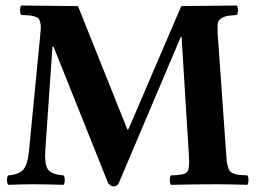

<svg xmlns="http://www.w3.org/2000/svg" viewBox="-20 -667 939 695"><path d="M663.1 -116.2 637.2 -534.2H634.8L410.2 -4.9Q404.3 7.8 391.1 7.8Q386.2 7.8 379.6 3.9Q373 0 371.1 -4.9L173.8 -498H169.9L144 -123Q140.6 -75.7 152.3 -55.7Q164.1 -35.6 210 -32.2Q214.4 -27.8 214.4 -15.1Q214.4 -2.4 210 2Q150.4 0 96.2 0Q69.3 0 9.8 2Q5.4 -2.4 5.4 -15.1Q5.4 -27.8 9.8 -32.2Q50.8 -35.6 65.7 -54.7Q80.6 -73.7 85 -121.1L125 -533.2Q127 -553.7 127.7 -564.9Q128.4 -576.2 125.5 -586.2Q122.6 -596.2 119.9 -599.9Q117.2 -603.5 106.4 -606.9Q95.7 -610.4 86.9 -611.1Q78.1 -611.8 57.1 -612.8Q52.7 -617.2 52.7 -629.9Q52.7 -642.6 57.1 -647L262.2 -645L439.9 -201.2Q442.4 -196.8 442.9 -196.8Q443.4 -196.8 445.8 -201.2L636.2 -645L836.9 -647Q841.3 -642.6 841.3 -629.9Q841.3 -617.2 836.9 -612.8Q810.5 -611.3 796.9 -607.7Q783.2 -604 775.6 -596.2Q768.1 -588.4 767.6 -575.4Q767.1 -562.5 768.1 -542L797.9 -121.1Q799.3 -97.7 800.5 -85.7Q801.8 -73.7 805.7 -62Q809.6 -50.3 813 -46.4Q816.4 -42.5 826.4 -38.6Q836.4 -34.7 845.9 -33.9Q855.5 -33.2 875 -32.2Q879.4 -27.8 879.4 -15.1Q879.4 -2.4 875 2Q808.6 0 766.1 0Q692.9 0 599.1 2Q594.7 -2.4 594.7 -15.1Q594.7 -27.8 599.1 -32.2Q614.7 -32.7 621.1 -33.2Q627.4 -33.7 637 -35.4Q646.5 -37.1 649.4 -38.6Q652.3 -40 657 -44.9Q661.6 -49.8 662.4 -54.7Q663.1 -59.6 664.1 -69.6Q665 -79.6 664.6 -89.4Q664.1 -99.1 663.1 -116.2Z"/></svg>

Font: Common Serif
Style: Bold
Weight: 700
Designer: Philipp H. Poll, Khaled Hosny
Foundry: Stefan Peev, Context Ltd.
Version: Version 1.026